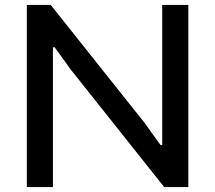

<svg xmlns="http://www.w3.org/2000/svg" viewBox="-20 -760 873 780"><path d="M89 -740H186L568 -260L632 -171H639V-740H745V0H647L267 -478L202 -568H195V0H89Z"/></svg>

Font: Encode Sans Wide
Style: Medium
Weight: 500
Designer: Pablo Impallari, Andres Torresi
Foundry: Pablo Impallari, Andres Torresi
Version: Version 1.000; ttfautohint (v1.00) -l 8 -r 50 -G 200 -x 14 -